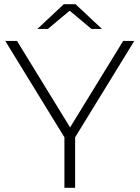

<svg xmlns="http://www.w3.org/2000/svg" viewBox="-20 -895 665 915"><path d="M287 0V-254L299 -221L5 -700H61L328 -265H300L567 -700H620L326 -221L338 -254V0ZM158 -757 284 -875H340L466 -757H416L294 -859H330L208 -757Z"/></svg>

Font: MOST Montserrat Light
Style: Regular
Weight: 300
Designer: Julieta Ulanovsky
Foundry: Julieta Ulanovsky
Version: Version 8.000;March 11, 2024;FontCreator 15.0.0.2926 64-bit